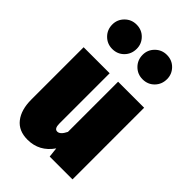

<svg xmlns="http://www.w3.org/2000/svg" viewBox="-248 -904 1012 1012"><g transform="rotate(45 257.5 -398.0)"><path d="M481 0H311L305 -55Q253 20 165 20Q99 20 64.5 -24Q30 -68 30 -144V-534H224V-159Q224 -121 246 -121Q268 -121 287 -160V-534H481ZM234 -726Q234 -687 208 -660.5Q182 -634 143 -634Q105 -634 78.5 -660.5Q52 -687 52 -726Q52 -763 78.5 -789.5Q105 -816 143 -816Q182 -816 208 -789.5Q234 -763 234 -726ZM460 -726Q460 -687 434 -660.5Q408 -634 369 -634Q331 -634 304.5 -660.5Q278 -687 278 -726Q278 -763 304.5 -789.5Q331 -816 369 -816Q408 -816 434 -789.5Q460 -763 460 -726Z"/></g></svg>

Font: Fira Sans Condensed Black
Style: Regular
Weight: 900
Width: 3
Designer: Carrois Corporate & Edenspiekermann AG
Foundry: Carrois Corporate GbR & Edenspiekermann AG
Version: Version 4.203